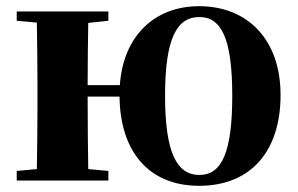

<svg xmlns="http://www.w3.org/2000/svg" viewBox="-20 -583 961 620"><path d="M624 -18C551 -18 513 -90 513 -274C513 -459 551 -528 624 -528C695 -528 730 -458 730 -274C730 -91 696 -18 624 -18ZM263 -308C263 -371 264 -454 265 -509L330 -516V-546H34V-516L99 -510C100 -451 101 -364 101 -308V-238C101 -182 100 -95 99 -37L34 -31V0H330V-31L265 -37C264 -95 263 -186 263 -271H366C368 -93 461 17 623 17C791 17 886 -96 886 -276C886 -457 778 -563 623 -563C479 -563 378 -467 367 -308Z"/></svg>

Font: Noto Serif KR Black
Style: Regular
Weight: 900
Version: Version 1.001;PS 1.001;hotconv 16.6.54;makeotf.lib2.5.65590